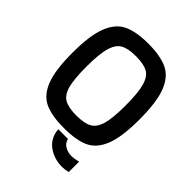

<svg xmlns="http://www.w3.org/2000/svg" viewBox="-256 -883 1207 1207"><g transform="rotate(45 347.5 -279.0)"><path d="M50 -367Q50 -522 82.5 -604Q115 -686 178 -715.5Q241 -745 347 -745Q454 -745 517.5 -715.5Q581 -686 613 -604.5Q645 -523 645 -367Q645 -212 612.5 -131.5Q580 -51 517.5 -22.5Q455 6 347 6Q240 6 177 -22.5Q114 -51 82 -131.5Q50 -212 50 -367ZM521 -367Q521 -482 504.5 -539Q488 -596 452 -615Q416 -634 347 -634Q280 -634 244 -614.5Q208 -595 191 -538.5Q174 -482 174 -367Q174 -255 189.5 -200Q205 -145 241 -125Q277 -105 347 -105Q416 -105 452.5 -125Q489 -145 505 -200.5Q521 -256 521 -367ZM327 36H413Q421 67 447 82Q473 97 506 97Q526 97 564 88V180Q534 187 511 187Q440 187 386.5 148Q333 109 327 36Z"/></g></svg>

Font: Exo SemiBold
Style: Regular
Weight: 600
Designer: Natanael Gama
Foundry: Natanael Gama
Version: Version 1.500